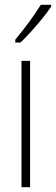

<svg xmlns="http://www.w3.org/2000/svg" viewBox="-20 -784 234 804"><path d="M106 0H70V-529H106ZM194 -756Q178 -732 155.5 -704.5Q133 -677 109 -650.5Q85 -624 66 -606H44V-618Q77 -658 102 -692Q127 -726 151 -764H194Z"/></svg>

Font: Noto Sans Lao Looped ExtraCondensed ExtraLight
Style: Regular
Weight: 200
Width: 2
Designer: Mark Frömberg, Ben Mitchell
Foundry: The Fontpad Ltd
Version: Version 1.002; ttfautohint (v1.8.4.7-5d5b)